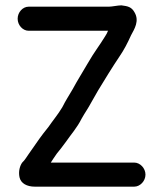

<svg xmlns="http://www.w3.org/2000/svg" viewBox="-20 -672 608 718"><path d="M87 -557H384C381 -550 378 -543 373 -536C349 -497 334 -480 308 -435C285 -395 272 -376 252 -339C236 -311 227 -299 213 -271C197 -244 178 -222 161 -197L142 -173C122 -147 107 -123 88 -97C80 -86 73 -73 63 -64C55 -53 48 -32 53 -9C58 14 81 26 110 26H482C504 26 524 5 524 -19C524 -43 504 -64 482 -64H170L179 -78C187 -91 197 -104 208 -117L226 -141C246 -170 268 -194 285 -228C299 -253 308 -264 323 -292L347 -334C368 -369 404 -427 425 -458C443 -484 457 -511 470 -540C483 -564 502 -594 483 -626C472 -646 458 -649 434 -652C421 -652 399 -647 387 -647H87C65 -647 46 -626 46 -602C46 -578 65 -557 87 -557Z"/></svg>

Font: Electronic
Style: Circ
Weight: 900
Version: Version 1.011